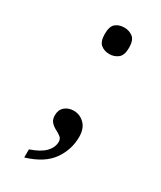

<svg xmlns="http://www.w3.org/2000/svg" viewBox="-178 -600 683 817"><g transform="rotate(30 163.0 -192.0)"><path d="M88 154V114Q136 98 159 74.5Q182 51 182 23Q182 8 171.5 0Q161 -8 146.5 -15.5Q132 -23 121.5 -34.5Q111 -46 111 -67Q111 -94 128.5 -109Q146 -124 172 -124Q202 -124 224.5 -102Q247 -80 247 -38Q247 24 210.5 76Q174 128 88 154ZM181 -408Q156 -408 139 -422Q122 -436 122 -473Q122 -511 139 -524.5Q156 -538 181 -538Q205 -538 223 -524.5Q241 -511 241 -473Q241 -436 223 -422Q205 -408 181 -408Z"/></g></svg>

Font: Noto Serif Khojki
Style: Regular
Weight: 400
Designer: Juan Bruce
Version: Version 2.002